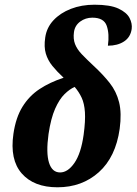

<svg xmlns="http://www.w3.org/2000/svg" viewBox="-20 -785 580 815"><path d="M224 10Q124 10 72.5 -48.5Q21 -107 37 -217Q47 -286 75.5 -332Q104 -378 148 -407Q192 -436 250 -455Q222 -481 202.5 -505Q183 -529 174.5 -557.5Q166 -586 172 -626Q178 -668 207 -699Q236 -730 281 -747.5Q326 -765 381 -765Q448 -765 483 -748.5Q518 -732 530 -708.5Q542 -685 539 -662Q534 -627 506.5 -609Q479 -591 438 -591Q445 -641 433 -675.5Q421 -710 372 -710Q343 -710 320.5 -693.5Q298 -677 294 -649Q290 -620 298.5 -598Q307 -576 327 -555Q347 -534 378 -505Q417 -469 445.5 -433Q474 -397 485.5 -351Q497 -305 488 -238Q471 -118 399.5 -54Q328 10 224 10ZM235 -53Q268 -53 296 -93.5Q324 -134 335 -213Q343 -272 340.5 -309Q338 -346 326.5 -370.5Q315 -395 297 -416Q276 -407 254 -385.5Q232 -364 214 -323.5Q196 -283 186 -216Q175 -136 188 -94.5Q201 -53 235 -53Z"/></svg>

Font: Noto Serif ExtraCondensed ExtraBold
Style: Italic
Weight: 800
Width: 2
Italic angle: -12°
Designer: Monotype Design Team
Foundry: Monotype Imaging Inc.
Version: Version 2.013